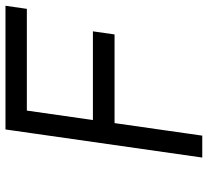

<svg xmlns="http://www.w3.org/2000/svg" viewBox="-48 -692 740 683"><g transform="rotate(-90 321.5 -350.0)"><path d="M103 0 203 -700H281L181 0ZM187 -312 198 -389H552L541 -312ZM231 -624 242 -700H643L632 -624Z"/></g></svg>

Font: Lexend Light
Style: Italic
Weight: 300
Italic angle: -8.13011°
Designer: Bonnie Shaver-Troup, Thomas Jockin
Foundry: Lexend
Version: Version 1.007